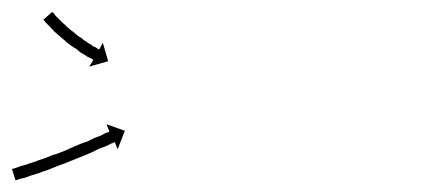

<svg xmlns="http://www.w3.org/2000/svg" viewBox="-22 -290 731 323"><path d="M0 -6Q2 -7 6 -8Q9 -9 14 -11Q19 -12 25 -14H24Q31 -16 37 -18Q37 -18 37 -18Q37 -18 37 -18Q37 -18 37 -18Q37 -18 37 -18Q44 -21 51 -23Q51 -23 51 -23Q51 -23 51 -23Q51 -23 51 -23Q51 -23 51 -23Q59 -26 66 -29Q66 -29 66 -29Q66 -29 66 -29Q66 -29 66 -29Q66 -29 66 -29Q74 -31 81 -34Q81 -34 81 -34Q81 -34 81 -34Q81 -34 81 -34Q81 -34 81 -34Q89 -37 97 -41Q97 -41 97 -41Q97 -41 97 -41Q97 -41 97 -41Q97 -41 97 -41Q104 -44 111 -47Q118 -50 125 -52Q131 -55 137 -58Q143 -60 148 -62Q152 -64 155 -66Q158 -67 161 -68Q161 -69 162 -69L157 -81L188 -70L176 -39L171 -51Q170 -51 169 -50Q167 -49 164 -48Q160 -46 156 -44Q151 -42 145 -40Q139 -37 133 -34Q126 -31 119 -28Q112 -25 104 -22Q104 -22 104 -22Q104 -22 104 -22Q104 -22 104 -22Q104 -22 104 -22Q97 -19 89 -16Q89 -16 89 -16Q89 -16 89 -16Q89 -16 89 -16Q89 -16 89 -16Q81 -13 73 -10Q73 -10 73 -10Q73 -10 73 -10Q73 -10 73 -10Q73 -10 73 -10Q65 -7 58 -4Q58 -4 58 -4Q58 -4 58 -4Q58 -4 58 -4Q58 -4 58 -4Q51 -2 44 1Q44 1 44 1Q44 1 44 1Q44 1 44 1Q44 1 44 1Q37 3 31 5Q25 7 20 9Q15 10 11 11Q8 12 6 13Q5 13 4 13L-2 -6Q-1 -6 0 -6ZM67 -269Q68 -268 69 -267Q70 -265 72 -263Q72 -263 72 -263Q72 -263 72 -263Q72 -263 72 -263Q72 -263 72 -263Q74 -261 77 -258Q77 -258 77 -258Q77 -258 77 -258Q77 -258 77 -258Q77 -258 77 -258Q79 -256 82 -253Q82 -253 82 -253Q82 -253 82 -253Q82 -253 82 -253Q82 -253 82 -253Q85 -250 89 -247Q89 -247 88.5 -247Q88 -247 88 -247Q88 -247 88 -247Q88 -247 88 -247Q92 -244 95 -241Q95 -241 95 -241Q95 -241 95 -241Q95 -241 95 -241Q95 -241 95 -241Q99 -238 103 -235Q103 -235 103 -235Q103 -235 103 -235Q103 -235 103 -235Q103 -235 103 -235Q106 -232 110 -229Q110 -229 110 -229Q110 -229 110 -229Q110 -229 110 -229Q110 -229 110 -229Q114 -227 118 -224Q118 -224 117.5 -224Q117 -224 117 -224Q117 -224 117 -224Q117 -224 117 -224Q121 -221 125 -219Q125 -219 125 -219Q125 -219 125 -219Q125 -219 124.5 -219Q124 -219 124 -219Q128 -217 131 -215Q131 -215 131 -215Q131 -215 131 -215Q131 -215 131 -215Q131 -215 131 -215Q134 -213 136 -211Q136 -211 136 -211.5Q136 -212 136 -212Q136 -212 136 -212Q136 -212 136 -212Q139 -210 141 -209Q142 -208 144 -207Q144 -207 145 -207L151 -218L160 -187L128 -178L135 -189Q134 -190 134 -190Q132 -191 131 -192Q129 -193 126 -194Q126 -194 126 -194Q126 -194 126 -194Q126 -194 126 -194Q126 -194 126 -194Q123 -196 120 -198Q120 -198 120 -198Q120 -198 120 -198Q120 -198 120 -198Q120 -198 120 -198Q117 -200 113 -202Q113 -202 113 -202Q113 -202 113 -202Q113 -202 113 -202Q113 -202 113 -202Q110 -205 106 -208Q106 -208 106 -208Q106 -208 106 -208Q106 -208 106 -208Q106 -208 106 -208Q102 -210 98 -213Q98 -213 98 -213Q98 -213 98 -213Q98 -213 98 -213Q98 -213 98 -213Q94 -216 90 -219Q90 -219 90 -219Q90 -219 90 -219Q90 -219 90 -219Q90 -219 90 -219Q86 -223 82 -226Q82 -226 82 -226Q82 -226 82 -226Q82 -226 82 -226Q82 -226 82 -226Q79 -229 75 -232Q75 -232 75 -232Q75 -232 75 -232Q75 -232 75 -232Q75 -232 75 -232Q72 -235 68 -238Q68 -238 68 -238.5Q68 -239 68 -239Q68 -239 68 -239Q68 -239 68 -239Q65 -241 63 -244Q63 -244 63 -244Q63 -244 63 -244Q63 -244 63 -244Q63 -244 63 -244Q60 -247 58 -249Q58 -249 58 -249Q58 -249 58 -249Q58 -249 58 -249Q58 -249 58 -249Q56 -251 54 -253Q53 -255 52 -256Q51 -256 51 -257L66 -270Q66 -269 67 -269Z"/></svg>

Font: FRB American Cursive Just Arrows Thin
Style: Italic
Weight: 100
Italic angle: -25°
Version: Version 2.0;Modular Font Editor K font №1